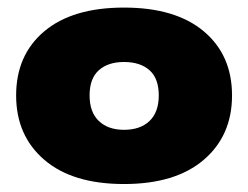

<svg xmlns="http://www.w3.org/2000/svg" viewBox="-20 -770 639 494"><path d="M299 -296.5Q166.5 -296.5 94 -358.8Q21.5 -421 21.5 -524.5Q21.5 -628.5 94 -689.5Q166.5 -750.5 299 -750.5Q431.5 -750.5 504.2 -689.5Q577 -628.5 577 -524.5Q577 -421 504.2 -358.8Q431.5 -296.5 299 -296.5ZM299 -436Q341 -436 364.8 -458.8Q388.5 -481.5 388.5 -524.5Q388.5 -568 364.8 -589.2Q341 -610.5 299 -610.5Q258 -610.5 234.2 -589.2Q210.5 -568 210.5 -524.5Q210.5 -481.5 234.2 -458.8Q258 -436 299 -436Z"/></svg>

Font: Encode Sans Expanded Expanded ExtraBold
Style: Regular
Weight: 800
Width: 7
Designer: Multiple Designers
Foundry: Impallari Type
Version: Version 3.000; ttfautohint (v1.8.3) -l 8 -r 50 -G 200 -x 14 